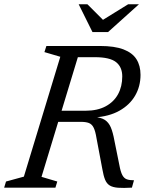

<svg xmlns="http://www.w3.org/2000/svg" viewBox="-38 -904 711 925"><path d="M374 -370.5Q431.5 -370.5 471 -391.8Q510.5 -413 530.8 -450.2Q551 -487.5 551 -536Q551 -581 521 -604.8Q491 -628.5 419 -628.5H281.5L299.5 -682.5H443.5Q514 -682.5 557 -666Q600 -649.5 619.5 -618.5Q639 -587.5 639 -543.5Q639 -488 613 -443.2Q587 -398.5 537.2 -370.5Q487.5 -342.5 414.5 -338V-341Q448 -338.5 466.8 -326.5Q485.5 -314.5 495.8 -290.5Q506 -266.5 513 -227.5L537 -109Q543 -76 551.5 -60.2Q560 -44.5 573.5 -40Q587 -35.5 607.5 -35.5L597.5 0Q556.5 2.5 530.8 0.5Q505 -1.5 490.5 -10.5Q476 -19.5 468.2 -38.5Q460.5 -57.5 455 -89.5L427 -238Q421.5 -272.5 413 -289.2Q404.5 -306 390 -311.5Q375.5 -317 351 -317H187.5L203.5 -370.5ZM162 -52 238 -29.5 229 0H-18L-9 -29.5L77 -53L252.5 -630.5L176 -653L185.5 -682.5H353.5ZM631.5 -883.5 482.5 -749.5H407.5L341 -883.5H383L464 -802.5H448.5L579.5 -883.5Z"/></svg>

Font: Newsreader 14pt
Style: Italic
Weight: 400
Italic angle: -17°
Designer: Hugues Gentile
Foundry: Production Type
Version: Version 1.003